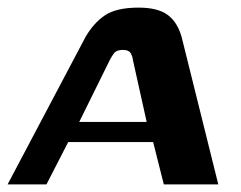

<svg xmlns="http://www.w3.org/2000/svg" viewBox="-43 -484 633 504"><path d="M-23 0 181 -386Q202 -423 232 -443.5Q262 -464 321 -464Q371 -464 397 -445Q423 -426 434 -386L530 0H387L359 -111H136L79 0ZM165 -164H342L306 -326Q305 -336 300 -344.5Q295 -353 280 -353Q263 -353 256.5 -344.5Q250 -336 245 -326Z"/></svg>

Font: Genos SemiBold
Style: Italic
Weight: 600
Italic angle: -8°
Version: Version 1.010